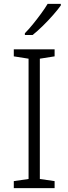

<svg xmlns="http://www.w3.org/2000/svg" viewBox="-20 -968 351 988"><path d="M261 0H51V-36L127 -47V-666L51 -678V-714H261V-678L185 -666V-47L261 -36ZM293 -940Q278 -919 253.5 -891Q229 -863 201 -835.5Q173 -808 148 -788H108V-797Q127 -816 149 -843Q171 -870 191.5 -898Q212 -926 225 -948H293Z"/></svg>

Font: Noto Sans Myanmar Light
Style: Regular
Weight: 300
Designer: Monotype Design Team
Foundry: Monotype Imaging Inc.
Version: Version 2.107; ttfautohint (v1.8.4.7-5d5b)